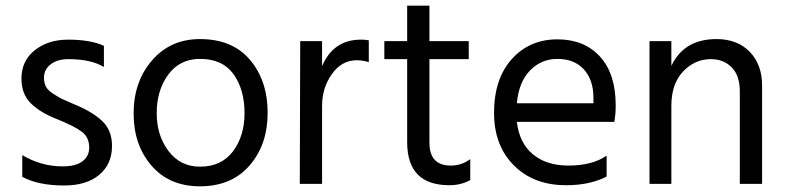

<svg xmlns="http://www.w3.org/2000/svg" viewBox="-20 -653 2793 682"><path d="M349.1 -490.2Q301.3 -512.2 222.2 -512.2Q150.9 -512.2 103.5 -474.6Q56.2 -437 56.2 -374Q56.2 -317.9 90.6 -284.9Q125 -252 182.1 -230Q244.1 -205.1 270.5 -185.1Q296.9 -165 296.9 -128.9Q296.9 -98.1 272.9 -80.1Q249 -62 203.1 -62Q126 -62 59.1 -102.1V-24.9Q116.2 5.9 208 5.9Q287.1 5.9 332.5 -32Q377.9 -69.8 377.9 -134.8Q377.9 -190.9 342 -224.1Q306.2 -257.3 242.2 -283.2Q210 -296.9 200.4 -301.5Q190.9 -306.2 170.4 -319.1Q149.9 -332 143.1 -345.5Q136.2 -358.9 136.2 -377Q136.2 -405.8 159.7 -424.3Q183.1 -442.9 223.1 -442.9Q303.2 -442.9 349.1 -415Z M690.4 8.8Q802.2 8.8 866.5 -65.2Q930.7 -139.2 930.7 -252Q930.7 -366.2 868.2 -440.2Q805.7 -514.2 690.4 -514.2Q585.4 -514.2 520 -438.5Q454.6 -362.8 454.6 -250Q454.6 -138.2 518.1 -64.7Q581.5 8.8 690.4 8.8ZM690.4 -443.8Q770.5 -443.8 809.6 -389.4Q848.6 -335 848.6 -251Q848.6 -169.9 807.6 -115.5Q766.6 -61 690.4 -61Q620.6 -61 578.6 -116.5Q536.6 -171.9 536.6 -251Q536.6 -332 577.6 -387.9Q618.7 -443.8 690.4 -443.8Z M1124 -506.8H1046.4L1044.9 0H1124V-276.9Q1124 -340.8 1158.9 -389.9Q1193.8 -439 1247.1 -439Q1269 -439 1290 -432.1V-509.8Q1280.3 -512.2 1262.2 -512.2Q1164.1 -512.2 1124 -418Z M1505.4 -442.9H1645V-506.8H1505.4V-632.8H1426.3V-506.8H1345.2V-442.9H1426.3V-147.9Q1426.3 4.9 1576.2 4.9Q1617.2 4.9 1650.4 -13.2V-87.9Q1620.1 -64.9 1581.1 -64.9Q1505.4 -64.9 1505.4 -146Z M2087.9 -286.1H1815.9Q1822.8 -361.8 1862.8 -402.8Q1902.8 -443.8 1960 -443.8Q2020 -443.8 2054 -406.5Q2087.9 -369.1 2087.9 -306.2ZM2134.8 -100.1Q2084 -64.9 1999 -64.9Q1920.9 -64.9 1872.8 -105Q1824.7 -145 1815.9 -220.2H2162.1Q2167 -246.6 2167 -278.8Q2167 -391.1 2111.1 -452.1Q2055.2 -513.2 1960 -513.2Q1860.8 -513.2 1797.9 -443.1Q1734.9 -373 1734.9 -252Q1734.9 -136.2 1805.2 -65.7Q1875.5 4.9 1990.7 4.9Q2075.7 4.9 2134.8 -25.9Z M2364.7 -506.8H2287.1V0H2364.7V-276.9Q2364.7 -355 2406.2 -398.9Q2447.8 -442.9 2504.9 -442.9Q2550.8 -442.9 2579.3 -413.6Q2607.9 -384.3 2607.9 -328.1V0H2687V-349.1Q2687 -423.8 2643.1 -469Q2599.1 -514.2 2524.9 -514.2Q2409.7 -514.2 2364.7 -418.9Z"/></svg>

Font: FAU Chimera
Style: Regular
Weight: 400
Version: Version 1.002;hotconv 1.0.117;makeotfexe 2.5.65602